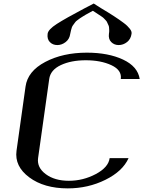

<svg xmlns="http://www.w3.org/2000/svg" viewBox="-20 -1041 792 1061"><path d="M752 -604.5H647.5Q654.3 -653.3 595.7 -680.7Q537.1 -708 454.1 -708Q373 -708 315.9 -681.2Q258.8 -654.3 252 -604.5L190.4 -167Q183.6 -115.2 232.9 -78.6Q282.2 -42 360.4 -42Q439.5 -42 509.3 -79.1Q579.1 -116.2 585.9 -167H690.4Q658.2 -94.7 562.5 -47.4Q466.8 0 354.5 0Q223.6 0 141.6 -61Q59.6 -122.1 71.3 -208L121.1 -562.5Q132.8 -647.5 230 -698.7Q327.1 -750 460 -750Q578.1 -750 659.7 -711.9Q741.2 -673.8 752 -604.5ZM493.2 -981.4Q490.2 -979.5 473.6 -970.7Q457 -961.9 454.1 -960Q451.2 -958 438 -950.2Q424.8 -942.4 421.9 -939.9Q418.9 -937.5 408.7 -930.2Q398.4 -922.9 395.5 -918Q392.6 -913.1 386.2 -905.3Q379.9 -897.5 377.4 -890.6Q375 -883.8 372.6 -874.5Q370.1 -865.2 368.2 -854.5Q364.3 -825.2 342.8 -808.6Q321.3 -792 296.9 -792Q271.5 -792 255.4 -808.6Q239.3 -825.2 243.2 -854.5Q246.1 -877.9 293.9 -908.7Q341.8 -939.5 445.3 -994.1Q480.5 -1011.7 498 -1021.5Q513.7 -1010.7 537.1 -996.6Q560.5 -982.4 575.2 -973.6Q589.8 -964.8 608.4 -952.6Q627 -940.4 638.2 -932.6Q649.4 -924.8 662.6 -915Q675.8 -905.3 683.1 -897.9Q690.4 -890.6 696.8 -882.8Q703.1 -875 705.6 -868.2Q708 -861.3 707 -854.5Q703.1 -825.2 682.1 -808.6Q661.1 -792 635.7 -792Q611.3 -792 594.7 -808.6Q578.1 -825.2 582 -854.5Q584 -865.2 583.5 -874.5Q583 -883.8 582.5 -890.6Q582 -897.5 577.6 -905.3Q573.2 -913.1 571.8 -918Q570.3 -922.9 563 -930.2Q555.7 -937.5 553.2 -940.4Q550.8 -943.4 540 -950.7Q529.3 -958 525.9 -960Q522.5 -961.9 509.8 -970.7Q497.1 -979.5 493.2 -981.4Z"/></svg>

Font: okolaks
Style: BoldItalic
Weight: 600
Width: 8
Italic angle: -8°
Version: Version 000.6.0